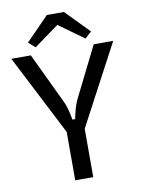

<svg xmlns="http://www.w3.org/2000/svg" viewBox="-97 -963 754 1028"><g transform="rotate(-10 280.0 -449.0)"><path d="M142 -738 277 -836 413 -738 449 -770 324 -898H231L106 -770ZM557 -700 325 -263V0H227V-263L3 -700H109L238 -429Q252 -400 260 -365Q268 -330 268 -323H284Q284 -329 293 -364.5Q302 -400 316 -429L451 -700Z"/></g></svg>

Font: Voces
Style: Regular
Weight: 400
Designer: Ana Paula Megda, Pablo Ugerman
Foundry: Ana Paula Megda, Pablo Ugerman
Version: Version 1.100